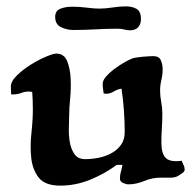

<svg xmlns="http://www.w3.org/2000/svg" viewBox="-20 -574 616 602"><path d="M156 -406Q181 -406 190.5 -382.5Q200 -359 201.5 -328Q203 -297 200 -265.5Q197 -234 197 -218Q197 -202 196 -177.5Q195 -153 198.5 -130.5Q202 -108 213 -91.5Q224 -75 247 -75Q268 -75 290 -79.5Q312 -84 330 -94Q348 -104 359.5 -120Q371 -136 371 -160Q371 -194 368.5 -228.5Q366 -263 361 -296Q348 -294 336.5 -287Q325 -280 312 -280L305 -281Q304 -289 303 -296Q302 -303 302 -311Q302 -322 312.5 -334Q323 -346 337.5 -357Q352 -368 367.5 -377Q383 -386 393 -390Q397 -392 406.5 -393.5Q416 -395 426.5 -396Q437 -397 446.5 -397.5Q456 -398 461 -398Q479 -398 484.5 -384.5Q490 -371 490 -357Q490 -340 486 -323.5Q482 -307 482 -290Q482 -272 485.5 -254Q489 -236 489 -217Q489 -194 487.5 -172Q486 -150 486 -127Q486 -92 500 -78.5Q514 -65 550 -70Q552 -63 555.5 -56.5Q559 -50 559 -42Q559 -38 555 -34Q551 -30 548 -29Q534 -17 517.5 -17Q501 -17 484 -17Q457 -17 432 -6.5Q407 4 383 4Q375 4 365.5 -0.5Q356 -5 356 -14Q356 -25 359 -35.5Q362 -46 364 -57H346Q308 -29 262.5 -10.5Q217 8 169 8Q121 8 101.5 -17Q82 -42 78 -78.5Q74 -115 78.5 -156.5Q83 -198 83 -231Q83 -245 82.5 -258.5Q82 -272 81 -286L70 -287Q58 -287 46.5 -282.5Q35 -278 22 -278H15L14 -302Q14 -319 33 -337.5Q52 -356 76 -371Q100 -386 123.5 -396Q147 -406 156 -406ZM153 -521Q153 -540 169 -546.5Q185 -553 207 -553Q229 -553 252.5 -550Q276 -547 291 -547Q310 -547 332.5 -550.5Q355 -554 375 -554Q395 -554 408.5 -546Q422 -538 422 -514Q422 -499 413.5 -489Q405 -479 388 -479Q379 -479 369.5 -481.5Q360 -484 350 -484Q316 -484 280.5 -482Q245 -480 210 -480Q189 -480 171 -489Q153 -498 153 -521Z"/></svg>

Font: CAT Altenglisch
Style: Regular
Weight: 400
Designer: Peter Wiegel
Foundry: Peter Wiegel, CAT Fonts
Version: Version 1.000